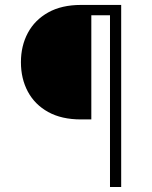

<svg xmlns="http://www.w3.org/2000/svg" viewBox="-20 -747 609 767"><path d="M419.4 0V-686.1H344.8V-269.9H303.6Q226.2 -269.9 172.6 -299.5Q119 -329.2 91.3 -380.9Q63.6 -432.5 63.6 -498.6Q63.6 -563.9 91.3 -615.6Q119 -667.3 172.6 -697.3Q226.2 -727.3 303.6 -727.3H464.1V0Z"/></svg>

Font: Inter Extra Light BETA
Style: Regular
Weight: 200
Designer: Rasmus Andersson
Foundry: rsms
Version: Version 3.011;git-f93a4a705